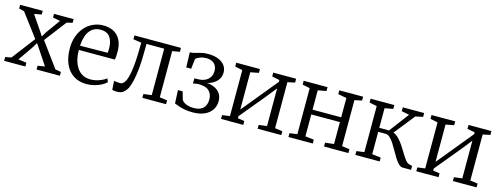

<svg xmlns="http://www.w3.org/2000/svg" viewBox="-20 -1168 4639 1788"><g transform="rotate(15 2300.0 -274.0)"><path d="M69.5 -47.5 239 -270.5 71 -494 20.5 -507V-542.5H238V-507L167.5 -494L260.5 -357.5L291.5 -309.5L318.5 -355.5L418 -494L347 -507V-542.5H536V-507L481 -494L320 -283L493.5 -46.5L549 -36.5V0H324V-36.5L392.5 -47.5L300 -186.5L265 -239L234.5 -188.5L136.5 -47.5L216 -36.5V0H11.5V-36.5Z M808.5 11Q732 11 679 -24.5Q626 -60 599 -123.5Q572 -187 572 -271Q572 -336 591.2 -388.8Q610.5 -441.5 644.5 -479.2Q678.5 -517 723.5 -537.2Q768.5 -557.5 819.5 -557.5Q907 -557.5 957 -507.8Q1007 -458 1010 -363Q1010 -334 1009 -313.8Q1008 -293.5 1004 -278H657Q657 -229.5 667.5 -186.5Q678 -143.5 699.5 -110.5Q721 -77.5 753.8 -59Q786.5 -40.5 830.5 -40.5Q873.5 -40.5 916.2 -56Q959 -71.5 982 -91L996.5 -58Q977.5 -39 947.8 -23.5Q918 -8 881.8 1.5Q845.5 11 808.5 11ZM657.5 -319 923.5 -321.5Q925 -330 925.5 -342.8Q926 -355.5 926 -365Q926 -430 897.8 -471.2Q869.5 -512.5 805 -512.5Q773 -512.5 747 -500.5Q721 -488.5 702 -464.2Q683 -440 671.8 -403.8Q660.5 -367.5 657.5 -319Z M1097 6.5Q1082.5 6.5 1071.2 4.5Q1060 2.5 1054 0.5L1048.5 -84.5Q1058.5 -82 1074.2 -80.5Q1090 -79 1108.5 -79Q1141.5 -79 1162 -127.2Q1182.5 -175.5 1191.8 -267.8Q1201 -360 1201.5 -493.5L1122.5 -505.5V-542.5H1571V-504.5L1499.5 -492.5V-47L1572.5 -37V0H1344V-37L1422 -47V-495H1251V-444Q1251 -333 1243.5 -257.8Q1236 -182.5 1224.5 -135.8Q1213 -89 1201.5 -63.5Q1187 -34 1164 -13.8Q1141 6.5 1097 6.5Z M1829 9.5Q1789 9.5 1755.5 3.5Q1722 -2.5 1695.8 -11.5Q1669.5 -20.5 1651.5 -28L1645.5 -155.5H1691L1712.5 -79.5Q1724 -59.5 1754.2 -46Q1784.5 -32.5 1829 -32.5Q1871.5 -32.5 1898.2 -46.8Q1925 -61 1937.8 -86.8Q1950.5 -112.5 1950.5 -146Q1950.5 -197 1919.5 -228Q1888.5 -259 1816.5 -259Q1809.5 -259 1798.8 -257.5Q1788 -256 1778.2 -254Q1768.5 -252 1764.5 -250.5L1765 -301L1805.5 -302Q1841.5 -303 1869.2 -316.8Q1897 -330.5 1912.8 -355.5Q1928.5 -380.5 1928.5 -414.5Q1928.5 -447 1915.2 -468.5Q1902 -490 1878.5 -500.8Q1855 -511.5 1824 -511.5Q1792 -511.5 1765.2 -501Q1738.5 -490.5 1724 -477L1713 -379.5H1665.5L1661 -524Q1683 -524.5 1701 -529Q1719 -533.5 1737.2 -539.2Q1755.5 -545 1778 -549.2Q1800.5 -553.5 1832 -553.5Q1887.5 -553.5 1928.2 -537.5Q1969 -521.5 1991.5 -492Q2014 -462.5 2014 -423Q2014 -382.5 1992.5 -353Q1971 -323.5 1935.5 -306Q1900 -288.5 1857 -283L1863.5 -291Q1916.5 -291 1955.8 -275Q1995 -259 2016.8 -228Q2038.5 -197 2038.5 -153Q2038.5 -106.5 2014.5 -69.8Q1990.5 -33 1943.8 -11.8Q1897 9.5 1829 9.5Z M2102.5 0V-37L2176 -47V-490.5L2104 -505.5V-542.5H2332.5V-505.5L2253 -490.5V-131L2327 -221L2533.5 -473V-490.5L2460.5 -505.5V-542.5H2681.5V-505.5L2611 -490.5V-47L2683.5 -37V0H2455.5V-37L2533.5 -47V-410L2453.5 -309.5L2253 -67V-47L2317 -37V0Z M2752.5 0V-37L2826 -47V-490.5L2754 -505.5V-542.5H2984V-505.5L2903.5 -490.5V-304H3179.5V-490.5L3097.5 -505.5V-542.5H3327V-505.5L3257 -490.5V-47L3330.5 -37V0H3095.5V-37L3179.5 -47V-258H2903.5V-47L2987 -37V0Z M3397.5 0V-37L3472 -47V-490.5L3399 -505.5V-542.5H3628V-505.5L3547.5 -490.5V-301.5H3641.5L3784 -490.5L3709.5 -505.5V-542.5H3915.5V-505.5L3844 -490.5L3686.5 -292.5Q3716.5 -281 3741.8 -254.5Q3767 -228 3788.8 -194.8Q3810.5 -161.5 3829.5 -129.5Q3848.5 -97.5 3866.2 -74.8Q3884 -52 3901 -46.5L3934.5 -37V0H3855Q3833.5 0 3814 -19Q3794.5 -38 3775.8 -68Q3757 -98 3738.5 -131.5Q3720 -165 3700.8 -195Q3681.5 -225 3661.2 -244Q3641 -263 3618.5 -263H3547.5V-47L3632 -37V0Z M3985 0V-37L4058.5 -47V-490.5L3986.5 -505.5V-542.5H4215V-505.5L4135.5 -490.5V-131L4209.5 -221L4416 -473V-490.5L4343 -505.5V-542.5H4564V-505.5L4493.5 -490.5V-47L4566 -37V0H4338V-37L4416 -47V-410L4336 -309.5L4135.5 -67V-47L4199.5 -37V0Z"/></g></svg>

Font: Merriweather 48pt Light
Style: Regular
Weight: 300
Version: Version 2.100